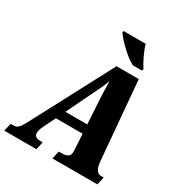

<svg xmlns="http://www.w3.org/2000/svg" viewBox="-249 -1078 1151 1225"><g transform="rotate(30 326.5 -465.5)"><path d="M464 -771H532L535 -784C516 -811 480 -880 467 -931H304L301 -921C323 -885 404 -802 464 -771ZM-38 0H199L212 -58H197C165 -58 149 -69 149 -93C149 -107 155 -125 167 -150L208 -233H405L411 -127C411 -119 412 -111 412 -102C412 -69 389 -58 351 -58H330L317 0H648L661 -58H642C604 -58 593 -101 590 -147L541 -714H377L72 -136C40 -74 27 -58 -4 -58H-24ZM324 -473C355 -536 368 -561 386 -609C386 -561 388 -523 391 -464L401 -299H240Z"/></g></svg>

Font: Noto Serif Condensed Black
Style: Italic
Weight: 900
Width: 3
Italic angle: -12°
Designer: Monotype Design Team
Foundry: Monotype Imaging Inc.
Version: Version 2.013